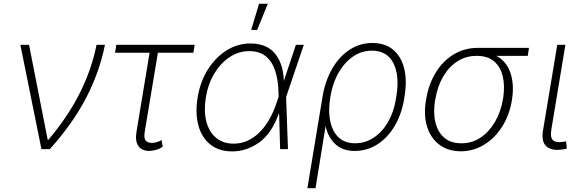

<svg xmlns="http://www.w3.org/2000/svg" viewBox="-20 -780 3042 1004"><path d="M196.8 0 86.4 -545.9H131.8L229.5 -48.8H232.9Q337.9 -173.3 398.9 -296.6Q460 -419.9 484.9 -545.9H528.8Q500 -400.9 428.7 -265.1Q357.4 -129.4 240.2 0Z M998 -545.9 991.2 -504.4H805.7L737.3 -94.2Q731 -57.1 741.9 -44.9Q752.9 -32.7 774.4 -32.7Q787.1 -32.7 800.5 -36.9Q814 -41 825.2 -47.4L830.6 -12.2Q812.5 -0.5 794.2 4.2Q775.9 8.8 758.8 9.3Q721.2 8.8 703.4 -16.8Q685.5 -42.5 693.8 -91.8L762.2 -504.4H581.5L588.4 -545.9Z M1194.8 11.7Q1125 11.7 1079.8 -24.4Q1034.7 -60.5 1017.3 -124.3Q1000 -188 1013.7 -272Q1027.3 -354 1067.4 -417.2Q1107.4 -480.5 1165 -516.6Q1222.7 -552.7 1289.6 -552.7Q1373.5 -552.7 1417.2 -500.7Q1460.9 -448.7 1464.4 -356.9L1527.3 -545.9H1568.8L1476.1 -272.9L1485.8 0H1444.8L1439.5 -187H1438.5Q1399.4 -79.6 1333.7 -33.9Q1268.1 11.7 1194.8 11.7ZM1437 -274.9 1436.5 -293.5Q1435.5 -356 1420.4 -405.5Q1405.3 -455.1 1372.1 -483.9Q1338.9 -512.7 1283.2 -512.7Q1228.5 -512.7 1181.4 -481.7Q1134.3 -450.7 1101.3 -396.5Q1068.4 -342.3 1056.6 -271.5Q1044.9 -200.2 1058.8 -145.5Q1072.8 -90.8 1109.4 -59.8Q1146 -28.8 1201.7 -28.8Q1275.4 -28.8 1334.7 -85.7Q1394 -142.6 1428.7 -249.5ZM1293.5 -623.5 1334.5 -760.3H1380.4L1324.7 -623.5Z M1587.4 204.1 1666.5 -273.4Q1680.2 -356.9 1716.8 -420.4Q1753.4 -483.9 1807.4 -519.5Q1861.3 -555.2 1926.8 -555.2Q1993.2 -555.2 2035.2 -520.5Q2077.1 -485.8 2093 -424.3Q2108.9 -362.8 2096.2 -281.2L2093.8 -265.6Q2080.6 -183.6 2044.2 -121.8Q2007.8 -60.1 1953.9 -25.4Q1899.9 9.3 1834.5 9.3Q1773.4 9.3 1734.9 -25.1Q1696.3 -59.6 1682.6 -120.6L1629.9 204.1ZM1707.5 -273.4 1707 -269.5Q1689.9 -163.1 1724.1 -96.9Q1758.3 -30.8 1836.4 -30.8Q1890.1 -30.8 1934.8 -60.5Q1979.5 -90.3 2009.8 -143.1Q2040 -195.8 2050.8 -265.6L2053.2 -281.2Q2069.8 -385.3 2036.9 -450.2Q2003.9 -515.1 1924.3 -515.1Q1871.1 -515.1 1826.2 -484.4Q1781.2 -453.6 1750.2 -399.4Q1719.2 -345.2 1707.5 -273.4Z M2208 -258.8 2209.5 -267.6Q2223.1 -343.8 2260 -402.8Q2296.9 -461.9 2352.5 -495.6Q2408.2 -529.3 2477.5 -529.8H2746.1L2739.7 -487.8H2575.7Q2628.4 -459.5 2648.9 -399.9Q2669.4 -340.3 2657.7 -262.2L2656.7 -255.4Q2644.5 -179.7 2606.9 -119.4Q2569.3 -59.1 2513.2 -24.2Q2457 10.7 2389.6 11.2Q2321.8 10.7 2276.4 -24.2Q2231 -59.1 2212.6 -119.9Q2194.3 -180.7 2208 -258.8ZM2257.3 -264.2 2255.4 -258.3Q2244.6 -191.9 2256.8 -140.4Q2269 -88.9 2303.5 -59.6Q2337.9 -30.3 2392.6 -30.8Q2448.2 -30.3 2493.2 -60.5Q2538.1 -90.8 2568.6 -143.1Q2599.1 -195.3 2609.9 -261.2L2611.3 -268.1Q2620.6 -331.5 2608.9 -381.1Q2597.2 -430.7 2563.7 -459.2Q2530.3 -487.8 2473.6 -487.8H2471.7Q2415 -487.8 2370.6 -458.5Q2326.2 -429.2 2296.9 -378.7Q2267.6 -328.1 2257.3 -264.2Z M2916.5 2Q2863.3 9.3 2836.7 -15.1Q2810.1 -39.6 2819.3 -96.7L2894 -545.9H2936.5L2863.3 -104Q2856 -59.1 2872.8 -45.7Q2889.6 -32.2 2925.8 -38.6Q2935.5 -39.1 2940.4 -40.5L2943.8 -2.4Q2932.1 1 2916.5 2Z"/></svg>

Font: Inter Extra Light
Style: Italic
Weight: 200
Italic angle: -9.39999°
Designer: Rasmus Andersson
Foundry: rsms
Version: Version 4.000;git-3c8e0fc